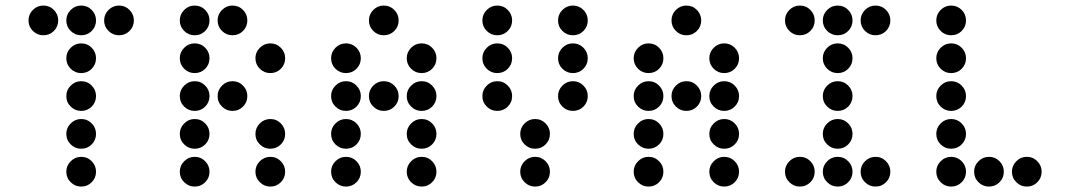

<svg xmlns="http://www.w3.org/2000/svg" viewBox="-20 -689 3868 694"><path d="M190.4 -615.2Q190.4 -592.8 174.8 -577.1Q159.2 -561.5 136.7 -561.5Q114.7 -561.5 98.9 -577.1Q83 -592.8 83 -615.2Q83 -637.2 98.9 -653.1Q114.7 -668.9 136.7 -668.9Q159.2 -668.9 174.8 -653.1Q190.4 -637.2 190.4 -615.2ZM327.1 -615.2Q327.1 -592.8 311.5 -577.1Q295.9 -561.5 273.4 -561.5Q251.5 -561.5 235.6 -577.1Q219.7 -592.8 219.7 -615.2Q219.7 -637.2 235.6 -653.1Q251.5 -668.9 273.4 -668.9Q295.9 -668.9 311.5 -653.1Q327.1 -637.2 327.1 -615.2ZM463.9 -615.2Q463.9 -592.8 448.2 -577.1Q432.6 -561.5 410.2 -561.5Q388.2 -561.5 372.3 -577.1Q356.4 -592.8 356.4 -615.2Q356.4 -637.2 372.3 -653.1Q388.2 -668.9 410.2 -668.9Q432.6 -668.9 448.2 -653.1Q463.9 -637.2 463.9 -615.2ZM327.1 -478.5Q327.1 -456.1 311.5 -440.4Q295.9 -424.8 273.4 -424.8Q251.5 -424.8 235.6 -440.4Q219.7 -456.1 219.7 -478.5Q219.7 -500.5 235.6 -516.4Q251.5 -532.2 273.4 -532.2Q295.9 -532.2 311.5 -516.4Q327.1 -500.5 327.1 -478.5ZM327.1 -341.8Q327.1 -319.3 311.5 -303.7Q295.9 -288.1 273.4 -288.1Q251.5 -288.1 235.6 -303.7Q219.7 -319.3 219.7 -341.8Q219.7 -363.8 235.6 -379.6Q251.5 -395.5 273.4 -395.5Q295.9 -395.5 311.5 -379.6Q327.1 -363.8 327.1 -341.8ZM327.1 -205.1Q327.1 -182.6 311.5 -167Q295.9 -151.4 273.4 -151.4Q251.5 -151.4 235.6 -167Q219.7 -182.6 219.7 -205.1Q219.7 -227.1 235.6 -242.9Q251.5 -258.8 273.4 -258.8Q295.9 -258.8 311.5 -242.9Q327.1 -227.1 327.1 -205.1ZM327.1 -68.4Q327.1 -45.9 311.5 -30.3Q295.9 -14.6 273.4 -14.6Q251.5 -14.6 235.6 -30.3Q219.7 -45.9 219.7 -68.4Q219.7 -90.3 235.6 -106.2Q251.5 -122.1 273.4 -122.1Q295.9 -122.1 311.5 -106.2Q327.1 -90.3 327.1 -68.4Z M737.3 -615.2Q737.3 -592.8 721.7 -577.1Q706.1 -561.5 683.6 -561.5Q661.6 -561.5 645.8 -577.1Q629.9 -592.8 629.9 -615.2Q629.9 -637.2 645.8 -653.1Q661.6 -668.9 683.6 -668.9Q706.1 -668.9 721.7 -653.1Q737.3 -637.2 737.3 -615.2ZM874 -615.2Q874 -592.8 858.4 -577.1Q842.8 -561.5 820.3 -561.5Q798.3 -561.5 782.5 -577.1Q766.6 -592.8 766.6 -615.2Q766.6 -637.2 782.5 -653.1Q798.3 -668.9 820.3 -668.9Q842.8 -668.9 858.4 -653.1Q874 -637.2 874 -615.2ZM737.3 -478.5Q737.3 -456.1 721.7 -440.4Q706.1 -424.8 683.6 -424.8Q661.6 -424.8 645.8 -440.4Q629.9 -456.1 629.9 -478.5Q629.9 -500.5 645.8 -516.4Q661.6 -532.2 683.6 -532.2Q706.1 -532.2 721.7 -516.4Q737.3 -500.5 737.3 -478.5ZM1010.7 -478.5Q1010.7 -456.1 995.1 -440.4Q979.5 -424.8 957 -424.8Q935.1 -424.8 919.2 -440.4Q903.3 -456.1 903.3 -478.5Q903.3 -500.5 919.2 -516.4Q935.1 -532.2 957 -532.2Q979.5 -532.2 995.1 -516.4Q1010.7 -500.5 1010.7 -478.5ZM737.3 -341.8Q737.3 -319.3 721.7 -303.7Q706.1 -288.1 683.6 -288.1Q661.6 -288.1 645.8 -303.7Q629.9 -319.3 629.9 -341.8Q629.9 -363.8 645.8 -379.6Q661.6 -395.5 683.6 -395.5Q706.1 -395.5 721.7 -379.6Q737.3 -363.8 737.3 -341.8ZM874 -341.8Q874 -319.3 858.4 -303.7Q842.8 -288.1 820.3 -288.1Q798.3 -288.1 782.5 -303.7Q766.6 -319.3 766.6 -341.8Q766.6 -363.8 782.5 -379.6Q798.3 -395.5 820.3 -395.5Q842.8 -395.5 858.4 -379.6Q874 -363.8 874 -341.8ZM737.3 -205.1Q737.3 -182.6 721.7 -167Q706.1 -151.4 683.6 -151.4Q661.6 -151.4 645.8 -167Q629.9 -182.6 629.9 -205.1Q629.9 -227.1 645.8 -242.9Q661.6 -258.8 683.6 -258.8Q706.1 -258.8 721.7 -242.9Q737.3 -227.1 737.3 -205.1ZM1010.7 -205.1Q1010.7 -182.6 995.1 -167Q979.5 -151.4 957 -151.4Q935.1 -151.4 919.2 -167Q903.3 -182.6 903.3 -205.1Q903.3 -227.1 919.2 -242.9Q935.1 -258.8 957 -258.8Q979.5 -258.8 995.1 -242.9Q1010.7 -227.1 1010.7 -205.1ZM737.3 -68.4Q737.3 -45.9 721.7 -30.3Q706.1 -14.6 683.6 -14.6Q661.6 -14.6 645.8 -30.3Q629.9 -45.9 629.9 -68.4Q629.9 -90.3 645.8 -106.2Q661.6 -122.1 683.6 -122.1Q706.1 -122.1 721.7 -106.2Q737.3 -90.3 737.3 -68.4ZM1010.7 -68.4Q1010.7 -45.9 995.1 -30.3Q979.5 -14.6 957 -14.6Q935.1 -14.6 919.2 -30.3Q903.3 -45.9 903.3 -68.4Q903.3 -90.3 919.2 -106.2Q935.1 -122.1 957 -122.1Q979.5 -122.1 995.1 -106.2Q1010.7 -90.3 1010.7 -68.4Z M1420.9 -615.2Q1420.9 -592.8 1405.3 -577.1Q1389.6 -561.5 1367.2 -561.5Q1345.2 -561.5 1329.3 -577.1Q1313.5 -592.8 1313.5 -615.2Q1313.5 -637.2 1329.3 -653.1Q1345.2 -668.9 1367.2 -668.9Q1389.6 -668.9 1405.3 -653.1Q1420.9 -637.2 1420.9 -615.2ZM1284.2 -478.5Q1284.2 -456.1 1268.6 -440.4Q1252.9 -424.8 1230.5 -424.8Q1208.5 -424.8 1192.6 -440.4Q1176.8 -456.1 1176.8 -478.5Q1176.8 -500.5 1192.6 -516.4Q1208.5 -532.2 1230.5 -532.2Q1252.9 -532.2 1268.6 -516.4Q1284.2 -500.5 1284.2 -478.5ZM1557.6 -478.5Q1557.6 -456.1 1542 -440.4Q1526.4 -424.8 1503.9 -424.8Q1481.9 -424.8 1466.1 -440.4Q1450.2 -456.1 1450.2 -478.5Q1450.2 -500.5 1466.1 -516.4Q1481.9 -532.2 1503.9 -532.2Q1526.4 -532.2 1542 -516.4Q1557.6 -500.5 1557.6 -478.5ZM1284.2 -341.8Q1284.2 -319.3 1268.6 -303.7Q1252.9 -288.1 1230.5 -288.1Q1208.5 -288.1 1192.6 -303.7Q1176.8 -319.3 1176.8 -341.8Q1176.8 -363.8 1192.6 -379.6Q1208.5 -395.5 1230.5 -395.5Q1252.9 -395.5 1268.6 -379.6Q1284.2 -363.8 1284.2 -341.8ZM1420.9 -341.8Q1420.9 -319.3 1405.3 -303.7Q1389.6 -288.1 1367.2 -288.1Q1345.2 -288.1 1329.3 -303.7Q1313.5 -319.3 1313.5 -341.8Q1313.5 -363.8 1329.3 -379.6Q1345.2 -395.5 1367.2 -395.5Q1389.6 -395.5 1405.3 -379.6Q1420.9 -363.8 1420.9 -341.8ZM1557.6 -341.8Q1557.6 -319.3 1542 -303.7Q1526.4 -288.1 1503.9 -288.1Q1481.9 -288.1 1466.1 -303.7Q1450.2 -319.3 1450.2 -341.8Q1450.2 -363.8 1466.1 -379.6Q1481.9 -395.5 1503.9 -395.5Q1526.4 -395.5 1542 -379.6Q1557.6 -363.8 1557.6 -341.8ZM1284.2 -205.1Q1284.2 -182.6 1268.6 -167Q1252.9 -151.4 1230.5 -151.4Q1208.5 -151.4 1192.6 -167Q1176.8 -182.6 1176.8 -205.1Q1176.8 -227.1 1192.6 -242.9Q1208.5 -258.8 1230.5 -258.8Q1252.9 -258.8 1268.6 -242.9Q1284.2 -227.1 1284.2 -205.1ZM1557.6 -205.1Q1557.6 -182.6 1542 -167Q1526.4 -151.4 1503.9 -151.4Q1481.9 -151.4 1466.1 -167Q1450.2 -182.6 1450.2 -205.1Q1450.2 -227.1 1466.1 -242.9Q1481.9 -258.8 1503.9 -258.8Q1526.4 -258.8 1542 -242.9Q1557.6 -227.1 1557.6 -205.1ZM1284.2 -68.4Q1284.2 -45.9 1268.6 -30.3Q1252.9 -14.6 1230.5 -14.6Q1208.5 -14.6 1192.6 -30.3Q1176.8 -45.9 1176.8 -68.4Q1176.8 -90.3 1192.6 -106.2Q1208.5 -122.1 1230.5 -122.1Q1252.9 -122.1 1268.6 -106.2Q1284.2 -90.3 1284.2 -68.4ZM1557.6 -68.4Q1557.6 -45.9 1542 -30.3Q1526.4 -14.6 1503.9 -14.6Q1481.9 -14.6 1466.1 -30.3Q1450.2 -45.9 1450.2 -68.4Q1450.2 -90.3 1466.1 -106.2Q1481.9 -122.1 1503.9 -122.1Q1526.4 -122.1 1542 -106.2Q1557.6 -90.3 1557.6 -68.4Z M1831.1 -615.2Q1831.1 -592.8 1815.4 -577.1Q1799.8 -561.5 1777.3 -561.5Q1755.4 -561.5 1739.5 -577.1Q1723.6 -592.8 1723.6 -615.2Q1723.6 -637.2 1739.5 -653.1Q1755.4 -668.9 1777.3 -668.9Q1799.8 -668.9 1815.4 -653.1Q1831.1 -637.2 1831.1 -615.2ZM2104.5 -615.2Q2104.5 -592.8 2088.9 -577.1Q2073.2 -561.5 2050.8 -561.5Q2028.8 -561.5 2012.9 -577.1Q1997.1 -592.8 1997.1 -615.2Q1997.1 -637.2 2012.9 -653.1Q2028.8 -668.9 2050.8 -668.9Q2073.2 -668.9 2088.9 -653.1Q2104.5 -637.2 2104.5 -615.2ZM1831.1 -478.5Q1831.1 -456.1 1815.4 -440.4Q1799.8 -424.8 1777.3 -424.8Q1755.4 -424.8 1739.5 -440.4Q1723.6 -456.1 1723.6 -478.5Q1723.6 -500.5 1739.5 -516.4Q1755.4 -532.2 1777.3 -532.2Q1799.8 -532.2 1815.4 -516.4Q1831.1 -500.5 1831.1 -478.5ZM2104.5 -478.5Q2104.5 -456.1 2088.9 -440.4Q2073.2 -424.8 2050.8 -424.8Q2028.8 -424.8 2012.9 -440.4Q1997.1 -456.1 1997.1 -478.5Q1997.1 -500.5 2012.9 -516.4Q2028.8 -532.2 2050.8 -532.2Q2073.2 -532.2 2088.9 -516.4Q2104.5 -500.5 2104.5 -478.5ZM1831.1 -341.8Q1831.1 -319.3 1815.4 -303.7Q1799.8 -288.1 1777.3 -288.1Q1755.4 -288.1 1739.5 -303.7Q1723.6 -319.3 1723.6 -341.8Q1723.6 -363.8 1739.5 -379.6Q1755.4 -395.5 1777.3 -395.5Q1799.8 -395.5 1815.4 -379.6Q1831.1 -363.8 1831.1 -341.8ZM2104.5 -341.8Q2104.5 -319.3 2088.9 -303.7Q2073.2 -288.1 2050.8 -288.1Q2028.8 -288.1 2012.9 -303.7Q1997.1 -319.3 1997.1 -341.8Q1997.1 -363.8 2012.9 -379.6Q2028.8 -395.5 2050.8 -395.5Q2073.2 -395.5 2088.9 -379.6Q2104.5 -363.8 2104.5 -341.8ZM1967.8 -205.1Q1967.8 -182.6 1952.1 -167Q1936.5 -151.4 1914.1 -151.4Q1892.1 -151.4 1876.2 -167Q1860.4 -182.6 1860.4 -205.1Q1860.4 -227.1 1876.2 -242.9Q1892.1 -258.8 1914.1 -258.8Q1936.5 -258.8 1952.1 -242.9Q1967.8 -227.1 1967.8 -205.1ZM1967.8 -68.4Q1967.8 -45.9 1952.1 -30.3Q1936.5 -14.6 1914.1 -14.6Q1892.1 -14.6 1876.2 -30.3Q1860.4 -45.9 1860.4 -68.4Q1860.4 -90.3 1876.2 -106.2Q1892.1 -122.1 1914.1 -122.1Q1936.5 -122.1 1952.1 -106.2Q1967.8 -90.3 1967.8 -68.4Z M2514.6 -615.2Q2514.6 -592.8 2499 -577.1Q2483.4 -561.5 2460.9 -561.5Q2439 -561.5 2423.1 -577.1Q2407.2 -592.8 2407.2 -615.2Q2407.2 -637.2 2423.1 -653.1Q2439 -668.9 2460.9 -668.9Q2483.4 -668.9 2499 -653.1Q2514.6 -637.2 2514.6 -615.2ZM2377.9 -478.5Q2377.9 -456.1 2362.3 -440.4Q2346.7 -424.8 2324.2 -424.8Q2302.2 -424.8 2286.4 -440.4Q2270.5 -456.1 2270.5 -478.5Q2270.5 -500.5 2286.4 -516.4Q2302.2 -532.2 2324.2 -532.2Q2346.7 -532.2 2362.3 -516.4Q2377.9 -500.5 2377.9 -478.5ZM2651.4 -478.5Q2651.4 -456.1 2635.7 -440.4Q2620.1 -424.8 2597.7 -424.8Q2575.7 -424.8 2559.8 -440.4Q2543.9 -456.1 2543.9 -478.5Q2543.9 -500.5 2559.8 -516.4Q2575.7 -532.2 2597.7 -532.2Q2620.1 -532.2 2635.7 -516.4Q2651.4 -500.5 2651.4 -478.5ZM2377.9 -341.8Q2377.9 -319.3 2362.3 -303.7Q2346.7 -288.1 2324.2 -288.1Q2302.2 -288.1 2286.4 -303.7Q2270.5 -319.3 2270.5 -341.8Q2270.5 -363.8 2286.4 -379.6Q2302.2 -395.5 2324.2 -395.5Q2346.7 -395.5 2362.3 -379.6Q2377.9 -363.8 2377.9 -341.8ZM2514.6 -341.8Q2514.6 -319.3 2499 -303.7Q2483.4 -288.1 2460.9 -288.1Q2439 -288.1 2423.1 -303.7Q2407.2 -319.3 2407.2 -341.8Q2407.2 -363.8 2423.1 -379.6Q2439 -395.5 2460.9 -395.5Q2483.4 -395.5 2499 -379.6Q2514.6 -363.8 2514.6 -341.8ZM2651.4 -341.8Q2651.4 -319.3 2635.7 -303.7Q2620.1 -288.1 2597.7 -288.1Q2575.7 -288.1 2559.8 -303.7Q2543.9 -319.3 2543.9 -341.8Q2543.9 -363.8 2559.8 -379.6Q2575.7 -395.5 2597.7 -395.5Q2620.1 -395.5 2635.7 -379.6Q2651.4 -363.8 2651.4 -341.8ZM2377.9 -205.1Q2377.9 -182.6 2362.3 -167Q2346.7 -151.4 2324.2 -151.4Q2302.2 -151.4 2286.4 -167Q2270.5 -182.6 2270.5 -205.1Q2270.5 -227.1 2286.4 -242.9Q2302.2 -258.8 2324.2 -258.8Q2346.7 -258.8 2362.3 -242.9Q2377.9 -227.1 2377.9 -205.1ZM2651.4 -205.1Q2651.4 -182.6 2635.7 -167Q2620.1 -151.4 2597.7 -151.4Q2575.7 -151.4 2559.8 -167Q2543.9 -182.6 2543.9 -205.1Q2543.9 -227.1 2559.8 -242.9Q2575.7 -258.8 2597.7 -258.8Q2620.1 -258.8 2635.7 -242.9Q2651.4 -227.1 2651.4 -205.1ZM2377.9 -68.4Q2377.9 -45.9 2362.3 -30.3Q2346.7 -14.6 2324.2 -14.6Q2302.2 -14.6 2286.4 -30.3Q2270.5 -45.9 2270.5 -68.4Q2270.5 -90.3 2286.4 -106.2Q2302.2 -122.1 2324.2 -122.1Q2346.7 -122.1 2362.3 -106.2Q2377.9 -90.3 2377.9 -68.4ZM2651.4 -68.4Q2651.4 -45.9 2635.7 -30.3Q2620.1 -14.6 2597.7 -14.6Q2575.7 -14.6 2559.8 -30.3Q2543.9 -45.9 2543.9 -68.4Q2543.9 -90.3 2559.8 -106.2Q2575.7 -122.1 2597.7 -122.1Q2620.1 -122.1 2635.7 -106.2Q2651.4 -90.3 2651.4 -68.4Z M2924.8 -615.2Q2924.8 -592.8 2909.2 -577.1Q2893.6 -561.5 2871.1 -561.5Q2849.1 -561.5 2833.3 -577.1Q2817.4 -592.8 2817.4 -615.2Q2817.4 -637.2 2833.3 -653.1Q2849.1 -668.9 2871.1 -668.9Q2893.6 -668.9 2909.2 -653.1Q2924.8 -637.2 2924.8 -615.2ZM3061.5 -615.2Q3061.5 -592.8 3045.9 -577.1Q3030.3 -561.5 3007.8 -561.5Q2985.8 -561.5 2970 -577.1Q2954.1 -592.8 2954.1 -615.2Q2954.1 -637.2 2970 -653.1Q2985.8 -668.9 3007.8 -668.9Q3030.3 -668.9 3045.9 -653.1Q3061.5 -637.2 3061.5 -615.2ZM3198.2 -615.2Q3198.2 -592.8 3182.6 -577.1Q3167 -561.5 3144.5 -561.5Q3122.6 -561.5 3106.7 -577.1Q3090.8 -592.8 3090.8 -615.2Q3090.8 -637.2 3106.7 -653.1Q3122.6 -668.9 3144.5 -668.9Q3167 -668.9 3182.6 -653.1Q3198.2 -637.2 3198.2 -615.2ZM3061.5 -478.5Q3061.5 -456.1 3045.9 -440.4Q3030.3 -424.8 3007.8 -424.8Q2985.8 -424.8 2970 -440.4Q2954.1 -456.1 2954.1 -478.5Q2954.1 -500.5 2970 -516.4Q2985.8 -532.2 3007.8 -532.2Q3030.3 -532.2 3045.9 -516.4Q3061.5 -500.5 3061.5 -478.5ZM3061.5 -341.8Q3061.5 -319.3 3045.9 -303.7Q3030.3 -288.1 3007.8 -288.1Q2985.8 -288.1 2970 -303.7Q2954.1 -319.3 2954.1 -341.8Q2954.1 -363.8 2970 -379.6Q2985.8 -395.5 3007.8 -395.5Q3030.3 -395.5 3045.9 -379.6Q3061.5 -363.8 3061.5 -341.8ZM3061.5 -205.1Q3061.5 -182.6 3045.9 -167Q3030.3 -151.4 3007.8 -151.4Q2985.8 -151.4 2970 -167Q2954.1 -182.6 2954.1 -205.1Q2954.1 -227.1 2970 -242.9Q2985.8 -258.8 3007.8 -258.8Q3030.3 -258.8 3045.9 -242.9Q3061.5 -227.1 3061.5 -205.1ZM2924.8 -68.4Q2924.8 -45.9 2909.2 -30.3Q2893.6 -14.6 2871.1 -14.6Q2849.1 -14.6 2833.3 -30.3Q2817.4 -45.9 2817.4 -68.4Q2817.4 -90.3 2833.3 -106.2Q2849.1 -122.1 2871.1 -122.1Q2893.6 -122.1 2909.2 -106.2Q2924.8 -90.3 2924.8 -68.4ZM3061.5 -68.4Q3061.5 -45.9 3045.9 -30.3Q3030.3 -14.6 3007.8 -14.6Q2985.8 -14.6 2970 -30.3Q2954.1 -45.9 2954.1 -68.4Q2954.1 -90.3 2970 -106.2Q2985.8 -122.1 3007.8 -122.1Q3030.3 -122.1 3045.9 -106.2Q3061.5 -90.3 3061.5 -68.4ZM3198.2 -68.4Q3198.2 -45.9 3182.6 -30.3Q3167 -14.6 3144.5 -14.6Q3122.6 -14.6 3106.7 -30.3Q3090.8 -45.9 3090.8 -68.4Q3090.8 -90.3 3106.7 -106.2Q3122.6 -122.1 3144.5 -122.1Q3167 -122.1 3182.6 -106.2Q3198.2 -90.3 3198.2 -68.4Z M3471.7 -615.2Q3471.7 -592.8 3456.1 -577.1Q3440.4 -561.5 3418 -561.5Q3396 -561.5 3380.1 -577.1Q3364.3 -592.8 3364.3 -615.2Q3364.3 -637.2 3380.1 -653.1Q3396 -668.9 3418 -668.9Q3440.4 -668.9 3456.1 -653.1Q3471.7 -637.2 3471.7 -615.2ZM3471.7 -478.5Q3471.7 -456.1 3456.1 -440.4Q3440.4 -424.8 3418 -424.8Q3396 -424.8 3380.1 -440.4Q3364.3 -456.1 3364.3 -478.5Q3364.3 -500.5 3380.1 -516.4Q3396 -532.2 3418 -532.2Q3440.4 -532.2 3456.1 -516.4Q3471.7 -500.5 3471.7 -478.5ZM3471.7 -341.8Q3471.7 -319.3 3456.1 -303.7Q3440.4 -288.1 3418 -288.1Q3396 -288.1 3380.1 -303.7Q3364.3 -319.3 3364.3 -341.8Q3364.3 -363.8 3380.1 -379.6Q3396 -395.5 3418 -395.5Q3440.4 -395.5 3456.1 -379.6Q3471.7 -363.8 3471.7 -341.8ZM3471.7 -205.1Q3471.7 -182.6 3456.1 -167Q3440.4 -151.4 3418 -151.4Q3396 -151.4 3380.1 -167Q3364.3 -182.6 3364.3 -205.1Q3364.3 -227.1 3380.1 -242.9Q3396 -258.8 3418 -258.8Q3440.4 -258.8 3456.1 -242.9Q3471.7 -227.1 3471.7 -205.1ZM3471.7 -68.4Q3471.7 -45.9 3456.1 -30.3Q3440.4 -14.6 3418 -14.6Q3396 -14.6 3380.1 -30.3Q3364.3 -45.9 3364.3 -68.4Q3364.3 -90.3 3380.1 -106.2Q3396 -122.1 3418 -122.1Q3440.4 -122.1 3456.1 -106.2Q3471.7 -90.3 3471.7 -68.4ZM3608.4 -68.4Q3608.4 -45.9 3592.8 -30.3Q3577.1 -14.6 3554.7 -14.6Q3532.7 -14.6 3516.8 -30.3Q3501 -45.9 3501 -68.4Q3501 -90.3 3516.8 -106.2Q3532.7 -122.1 3554.7 -122.1Q3577.1 -122.1 3592.8 -106.2Q3608.4 -90.3 3608.4 -68.4ZM3745.1 -68.4Q3745.1 -45.9 3729.5 -30.3Q3713.9 -14.6 3691.4 -14.6Q3669.4 -14.6 3653.6 -30.3Q3637.7 -45.9 3637.7 -68.4Q3637.7 -90.3 3653.6 -106.2Q3669.4 -122.1 3691.4 -122.1Q3713.9 -122.1 3729.5 -106.2Q3745.1 -90.3 3745.1 -68.4Z"/></svg>

Font: DatDot
Style: Regular
Weight: 400
Designer: GGBot
Version: 1.00